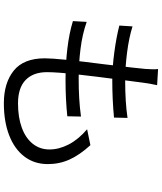

<svg xmlns="http://www.w3.org/2000/svg" viewBox="60 -872 857 1017"><g transform="rotate(90 488.5 -363.5)"><path d="M418.9 -699.5 401.7 -567.6Q384.9 -441 373.5 -338.1Q362.2 -235.1 362.2 -184Q362.2 -111 403.7 -70.7Q445.2 -30.4 527.7 -30.4Q601.8 -30.4 656.9 -50.7Q711.9 -71 741.8 -108.8Q771.7 -146.5 771.7 -196.9Q771.7 -247.8 744.9 -299.4Q718 -351 664.7 -396.4L748.9 -413.8Q800.4 -357.5 824.8 -303.7Q849.2 -249.9 849.2 -188.4Q849.2 -116.6 809.1 -64Q769 -11.4 696.2 16.6Q623.4 44.6 527.1 44.6Q419.8 44.6 354.4 -7.6Q288.9 -59.8 288.9 -172.6Q288.9 -243.7 320.7 -489Q342.3 -668.7 345 -703.7Q348.6 -747.3 345.7 -772.3L431.2 -767.2Q425.4 -742.4 418.9 -699.5ZM405 -598Q521.4 -598 604.6 -610.5L602.8 -538.8Q505.1 -529.7 403.8 -529.7Q339.1 -529.7 259.3 -540.2Q179.6 -550.7 115.4 -567.1L119.8 -637Q178.6 -618.3 257.3 -608.2Q335.9 -598 405 -598ZM393.8 -351.7Q450.7 -351.7 499.7 -354.5Q548.7 -357.3 597.4 -364L595.9 -291.5Q504.5 -282.1 403.9 -282.1Q320.8 -282.1 238.3 -291.7Q155.9 -301.4 91.8 -321.2L95.9 -394.2Q160.9 -371.2 238.8 -361.5Q316.8 -351.7 393.8 -351.7Z"/></g></svg>

Font: Min Sans VF VF
Style: Regular
Weight: 400
Designer: Jinseong-Kim, NotoSansCJK, Nunito
Foundry: Jinseong-Kim
Version: Version 1.420;Glyphs 3.1.2 (3151)